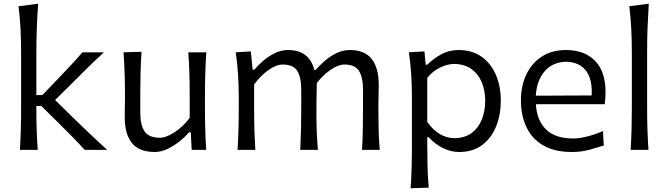

<svg xmlns="http://www.w3.org/2000/svg" viewBox="-20 -801 3570 1026"><path d="M86.4 0Q89.8 -58.1 91.3 -111.8Q92.8 -165.5 92.8 -230V-519.5Q92.8 -585.4 89.6 -647Q86.4 -708.5 79.1 -767.6L184.1 -781.2Q179.2 -717.8 176.8 -653.3Q174.3 -588.9 174.3 -519.5V-293H206.5L283.7 -373.5Q319.3 -410.6 354 -447.5Q388.7 -484.4 420.4 -521.5H535.2Q485.4 -475.6 439 -429.9Q392.6 -384.3 347.7 -338.9L274.4 -266.6L358.9 -183.6Q405.8 -137.7 454.3 -91.6Q502.9 -45.4 553.2 0H432.6Q399.9 -36.1 364.5 -72Q329.1 -107.9 293 -143.6L201.2 -234.4H174.3V-217.8Q174.3 -158.7 176 -107.2Q177.7 -55.7 181.6 0Z M807.6 11.2Q723.6 11.2 685.1 -36.4Q646.5 -84 646.5 -175.3Q646.5 -209 647.2 -234.9Q647.9 -260.7 647.9 -285.2Q647.9 -353 646 -408.4Q644 -463.9 640.1 -521.5L736.3 -524.4Q732.4 -466.8 731 -411.4Q729.5 -356 729.5 -293.9V-201.7Q729.5 -133.8 752.4 -99.4Q775.4 -64.9 835 -64.9Q856.9 -64.9 886 -79.1Q915 -93.3 943.8 -117.7Q972.7 -142.1 993.7 -171.9V-293.9Q993.7 -356 991.9 -409.9Q990.2 -463.9 986.3 -521.5H1082.5Q1078.6 -463.9 1076.9 -408.4Q1075.2 -353 1075.2 -285.2V-230Q1075.2 -165.5 1076.7 -111.8Q1078.1 -58.1 1082 0H1004.4L999.5 -93.8H989.7Q970.2 -70.3 940.2 -46.1Q910.2 -22 875.7 -5.4Q841.3 11.2 807.6 11.2Z M1914.6 0Q1918 -58.1 1918.9 -111.3Q1919.9 -164.6 1919.9 -226.6V-319.8Q1919.9 -387.7 1898.4 -421.9Q1877 -456.1 1820.8 -456.1Q1787.1 -456.1 1745.8 -427.5Q1704.6 -398.9 1672.9 -356.9Q1672.4 -333.5 1671.9 -302.7Q1671.4 -272 1671.1 -241.5Q1670.9 -210.9 1670.9 -187Q1670.9 -136.7 1672.9 -92.3Q1674.8 -47.9 1678.7 0H1584.5Q1587.4 -58.1 1588.6 -111.3Q1589.8 -164.6 1589.8 -226.6V-319.8Q1589.8 -387.7 1568.6 -421.9Q1547.4 -456.1 1490.7 -456.1Q1455.1 -456.1 1412.4 -425Q1369.6 -394 1337.9 -349.1V-226.6Q1337.9 -164.6 1339.4 -111.3Q1340.8 -58.1 1344.7 0H1249.5Q1252.9 -58.1 1254.4 -111.8Q1255.9 -165.5 1255.9 -230V-282.7Q1255.9 -340.3 1252.2 -400.9Q1248.5 -461.4 1239.7 -521.5L1320.3 -526.4L1330.1 -429.2H1339.4Q1359.4 -452.6 1387.5 -476.8Q1415.5 -501 1449.2 -517.3Q1482.9 -533.7 1518.6 -533.7Q1633.3 -533.7 1659.7 -426.8H1666.5Q1688.5 -452.6 1717 -477.1Q1745.6 -501.5 1779.3 -517.6Q1813 -533.7 1849.1 -533.7Q1928.7 -533.7 1966.3 -485.8Q2003.9 -438 2003.9 -347.2Q2003.9 -313 2002.9 -283.2Q2002 -253.4 2002 -230Q2002 -165.5 2003.2 -111.8Q2004.4 -58.1 2009.3 0Z M2174.3 205.1Q2178.2 147 2179.7 91.6Q2181.2 36.1 2181.2 -28.8V-282.7Q2181.2 -340.3 2177.5 -400.9Q2173.8 -461.4 2165 -521.5L2248 -526.4L2254.9 -455.6H2263.7Q2293.9 -486.3 2336.4 -510Q2378.9 -533.7 2431.2 -533.7Q2502.9 -533.7 2553.2 -498Q2603.5 -462.4 2629.9 -401.1Q2656.2 -339.8 2656.2 -262.2Q2656.2 -189 2631.6 -126.7Q2606.9 -64.5 2557.4 -26.6Q2507.8 11.2 2433.1 11.2Q2391.1 11.2 2348.9 -8.8Q2306.6 -28.8 2270.5 -67.9H2263.2V-25.4Q2263.2 36.6 2264.6 90.1Q2266.1 143.6 2271 201.7ZM2409.2 -62.5Q2466.8 -64 2502.7 -92Q2538.6 -120.1 2555.7 -165Q2572.8 -210 2572.8 -261.7Q2572.8 -316.4 2554.7 -360.6Q2536.6 -404.8 2500.2 -431.4Q2463.9 -458 2407.7 -459.5Q2371.6 -459 2332.8 -440.7Q2293.9 -422.4 2263.2 -385.3V-149.4Q2323.2 -64 2409.2 -62.5Z M3035.6 11.2Q2942.9 11.2 2882.6 -24.2Q2822.3 -59.6 2793 -121.8Q2763.7 -184.1 2763.7 -263.7Q2763.7 -342.3 2792.7 -403.3Q2821.8 -464.4 2875.7 -499Q2929.7 -533.7 3004.4 -533.7Q3103 -533.7 3159.4 -476.3Q3215.8 -418.9 3215.8 -310.1Q3215.8 -274.4 3211.4 -244.1H2843.8Q2848.1 -159.2 2897 -110.1Q2945.8 -61 3043.9 -61Q3075.7 -61 3118.2 -71.8Q3160.6 -82.5 3202.1 -100.6L3206.5 -23.4Q3175.3 -13.7 3131.3 -1.2Q3087.4 11.2 3035.6 11.2ZM3141.6 -291Q3146.5 -377.4 3111.1 -423.3Q3075.7 -469.2 3005.4 -471.2Q2932.6 -469.2 2890.1 -419.7Q2847.7 -370.1 2843.3 -289.6Z M3350.1 0Q3353.5 -58.1 3355 -111.8Q3356.4 -165.5 3356.4 -230V-519.5Q3356.4 -585.4 3353.3 -647Q3350.1 -708.5 3342.8 -767.6L3446.8 -781.2Q3442.9 -717.8 3440.4 -653.3Q3438 -588.9 3438 -519.5V-230Q3438 -165.5 3439.7 -111.8Q3441.4 -58.1 3445.3 0Z"/></svg>

Font: Pinar DS4-Regular
Style: Regular
Weight: 400
Designer: Amin Abedi
Version: Version 2.000